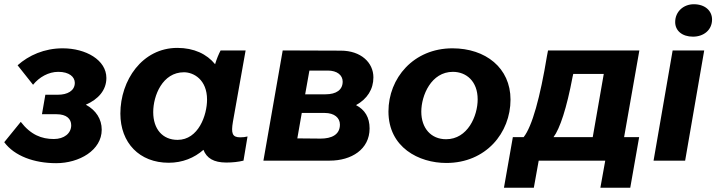

<svg xmlns="http://www.w3.org/2000/svg" viewBox="-29 -758 3380 906"><path d="M236 12C345 12 451 -49 451 -146C451 -196 424 -238 376 -264C434 -289 473 -332 473 -390C473 -475 376 -530 267 -530C180 -530 107 -497 54 -450L127 -358C156 -394 200 -419 246 -419C298 -419 324 -395 324 -367C324 -329 288 -311 245 -311H185L169 -219H238C285 -219 307 -197 307 -167C307 -129 274 -102 225 -102C167 -102 116 -122 69 -183L-9 -87C39 -22 132 12 236 12Z M1039 9C1068 9 1096 6 1120 0L1139 -114C1128 -111 1117 -110 1104 -110C1067 -110 1061 -129 1070 -183L1130 -520H1012C1003 -503 993 -479 986 -455C947 -503 886 -532 808 -532C642 -532 539 -379 539 -222C539 -84 629 10 767 10C832 10 888 -13 931 -51C946 -12 979 9 1039 9ZM839 -417C885 -417 948 -382 948 -288C948 -214 907 -98 809 -98C738 -98 694 -149 694 -229C694 -307 738 -417 839 -417Z M1214 0H1527C1629 0 1715 -53 1715 -152C1715 -204 1693 -240 1651 -262C1704 -291 1733 -337 1733 -393C1733 -462 1675 -519 1579 -519L1305 -520ZM1374 -105 1395 -225H1503C1549 -225 1575 -202 1575 -170C1575 -122 1535 -104 1484 -104ZM1411 -313 1431 -425H1518C1562 -425 1588 -403 1588 -373C1588 -334 1558 -313 1507 -313Z M2077 11C2264 11 2380 -131 2380 -288C2380 -438 2262 -530 2106 -530C1922 -530 1804 -389 1804 -232C1804 -62 1948 11 2077 11ZM2076 -101C2005 -101 1959 -153 1959 -231C1959 -308 2006 -419 2108 -419C2171 -419 2225 -375 2225 -289C2225 -211 2178 -101 2076 -101Z M2349 128H2490L2513 0H2827L2804 128H2945L2987 -111H2916L2988 -520H2557L2552 -494C2520 -299 2482 -161 2442 -111H2391ZM2583 -111C2613 -151 2645 -247 2673 -396L2676 -409H2820L2768 -111Z M3055 0H3204L3294 -520H3145ZM3241 -585C3291 -585 3331 -616 3331 -666C3331 -707 3298 -738 3245 -738C3196 -738 3157 -703 3157 -654C3157 -613 3190 -585 3241 -585Z"/></svg>

Font: Fixel Display 20240404
Style: Bold Italic
Weight: 700
Italic angle: -10°
Designer: AlfaBravo + MacPaw
Foundry: Kyrylo Tkachov, Marchela Mozhyna, Serhii Makarenko, Maria Weinstein, Zakhar Kryvoshyya
Version: Version 1.211;Glyphs 3.2 (3225)